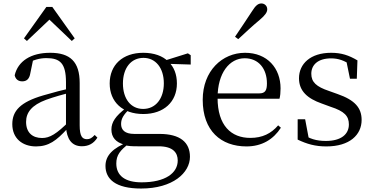

<svg xmlns="http://www.w3.org/2000/svg" viewBox="-20 -838 2172 1118"><path d="M189.7 14.6C264.3 14.6 308.6 -19.6 370.9 -87.1H394.5L385.8 -134.4C308.6 -57.1 269.3 -34.4 225.1 -34.4C169 -34.4 131.9 -65.8 131.9 -128.2C131.9 -183 164.6 -225.8 248.6 -257C293.6 -273.5 351.6 -289.3 404.8 -303.3V-327.7C351 -315.5 286.4 -298.9 230.9 -282.3C98.7 -243.6 51.6 -192.6 51.6 -115.1C51.6 -31.8 110.8 14.6 189.7 14.6ZM456.8 13.6C495.7 13.6 525.8 -2.3 547.1 -36.7L531.4 -52.1C514.8 -33.9 503 -27.5 486.4 -27.5C458.8 -27.5 444 -45.3 444 -107.7V-354.6C444 -479.1 388.2 -530.6 272.2 -530.6C159.1 -530.6 84.7 -481.7 65.5 -399.7C70.5 -376.8 86.1 -364.3 109.4 -364.3C134 -364.3 151.4 -376.9 156.8 -412.7L173.2 -491.9L129.7 -464.7C174.2 -489.6 211.7 -499.6 250 -499.6C329.2 -499.6 364.2 -470.1 364.2 -359V-99.7C368.7 -28.9 397.2 13.6 456.8 13.6ZM398.1 -599.4 415 -614.6 284.5 -797.8H250.1L119.6 -614.6L136.7 -599.4L295.1 -749.5H240.5Z M801.5 259.8C986.6 259.8 1086.1 168.2 1086.1 75C1086.1 -9 1029.2 -58.2 908.5 -58.2H761.7C707.1 -58.2 685.1 -81.6 685.1 -115.9C685.1 -148.9 700.6 -170.5 736.1 -206.2L713.3 -217.6V-208.6C652.7 -162.5 628.7 -126.4 628.7 -83.9C628.7 -38.8 654 -8.6 705.8 4.5V6.9C727.5 13.2 749.8 13.9 781 13.9H903.8C988.2 13.9 1014.9 51.9 1014.9 96.6C1014.9 169.2 943.4 223.7 804.5 223.7C710.2 223.7 657.2 186.3 657.2 113.8C657.2 65.3 679.7 36.8 731.8 -2.4L726.6 -11.3C639 23.4 594.2 66.1 594.2 128C594.2 204.5 652.1 259.8 801.5 259.8ZM814.4 -174.1C934.3 -174.1 1010.1 -245.2 1010.1 -351.9C1010.1 -404.5 993.5 -447.8 961.8 -477.8L959.1 -480.5C927.1 -512.1 877.1 -530.6 814.6 -530.6C693.7 -530.6 618.7 -459.7 618.7 -351.9C618.7 -245.2 693 -174.1 814.4 -174.1ZM813.6 -203.7C741.4 -203.7 695.8 -263.1 695.8 -351.9C695.8 -441.8 742.8 -501 815.4 -501C886 -501 934 -442.8 934 -352.7C934 -263.9 886.4 -203.7 813.6 -203.7ZM928.9 -467.3 1090.5 -462.2V-516.5L1074.1 -527.5L934.9 -483.9H928.9Z M1415.3 14.6C1505 14.6 1572 -26.3 1615.6 -94.3L1599.7 -108.1C1558.8 -60.3 1507.7 -35 1437.5 -35C1326.4 -35 1246.9 -106.4 1246.9 -268.7C1246.9 -413.6 1316.8 -498.8 1404.6 -498.8C1486.3 -498.8 1534.3 -437.4 1534.3 -352.3C1534.3 -311.7 1524.3 -294.2 1489.3 -294.2H1198.6V-262.9H1607.4C1611.7 -278.8 1613.7 -298.9 1613.7 -323.2C1613.7 -440.7 1536.6 -530.6 1406.9 -530.6C1274.1 -530.6 1160.4 -425.5 1160.4 -256.8C1160.4 -76.2 1266.8 14.6 1415.3 14.6ZM1348.5 -624 1367.3 -610.1C1408.8 -648.4 1448.9 -686.4 1493.2 -723.1C1523.6 -748.9 1536.1 -766.3 1536.1 -783.8C1536.1 -805.4 1519 -817.9 1502.3 -817.9C1482.7 -817.9 1468.2 -805.6 1447.7 -772.8C1413.8 -720.5 1381.5 -673 1348.5 -624Z M1880.4 14.6C2015.8 14.6 2085.7 -52.6 2085.7 -139.6C2085.7 -209.7 2046.8 -255.2 1945.8 -290.4L1895.5 -308.4C1822.2 -333 1792.7 -359.8 1792.7 -408.5C1792.7 -460.8 1831.9 -498.1 1908.1 -498.1C1949.4 -498.1 1984.7 -486.1 2025.5 -457.8V-490.1L1994.1 -495.5L2017.9 -379.4H2057.6L2061.4 -486.4C2011.1 -516.2 1968 -530.6 1908.1 -530.6C1787.9 -530.6 1721 -466.5 1721 -382C1721 -307.3 1771.6 -264 1852.9 -235.4L1904.6 -216.4C1986.2 -190.2 2011.5 -161.8 2011.5 -113.5C2011.5 -56.1 1966.3 -17.3 1877.7 -17.3C1819.4 -17.3 1781.8 -31.1 1743.9 -56.3V-20.3L1780.5 -18.1L1756.8 -143.7H1713.3L1713.2 -25.1C1767.5 0.8 1815.8 14.6 1880.4 14.6Z"/></svg>

Font: Source Han Serif CN VF
Style: Regular
Weight: 250
Designer: Ryoko NISHIZUKA 西塚涼子 (kana & ideographs); Frank Grießhammer (Latin, Greek & Cyrillic); Wenlong ZHANG 张文龙 (bopomofo); San
Foundry: Adobe
Version: Version 2.002;hotconv 1.1.0;makeotfexe 2.6.0